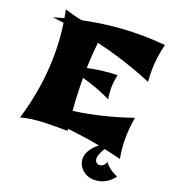

<svg xmlns="http://www.w3.org/2000/svg" viewBox="-167 -853 1087 1209"><g transform="rotate(20 376.5 -248.0)"><path d="M731.9 162.1Q714.8 185.5 696 199.2Q677.2 212.9 659.9 220Q642.6 227.1 627.7 229Q612.8 231 603 231Q574.7 231 553.5 221.4Q532.2 211.9 517.8 197Q503.4 182.1 496.1 163.8Q488.8 145.5 488.8 127.9Q488.8 101.6 506.1 72.5Q523.4 43.5 557.1 17.1Q502.4 6.3 448.2 -1.2Q394 -8.8 338.9 -15.1Q338.9 -12.2 339.4 -8.5Q339.8 -4.9 340.8 -2Q300.8 -1.5 261.5 -1.7Q222.2 -2 183.3 -0.5Q144.5 1 106.4 5.9Q68.4 10.7 30.8 21Q64.5 -92.3 81.8 -203.9Q99.1 -315.4 99.1 -428.2Q99.1 -479.5 95.5 -530.5Q91.8 -581.5 84 -632.8L8.8 -642.1Q26.4 -647.5 44.2 -652.3Q62 -657.2 79.1 -662.1Q76.7 -675.8 74.5 -689.2Q72.3 -702.6 68.8 -716.8Q98.1 -708 127 -700.2Q155.8 -692.4 186 -687Q280.3 -706.5 374.3 -716.8Q468.3 -727.1 564.9 -727.1Q606.4 -727.1 647.9 -725.1Q689.5 -723.1 731.9 -719.2Q708 -629.9 708 -534.2Q708 -499 710.9 -464.8Q526.4 -543 330.1 -587.9Q325.7 -544.9 322.8 -501.5Q319.8 -458 318.8 -415Q368.7 -426.3 418 -432.1Q467.3 -438 517.1 -439Q505.9 -393.1 505.9 -348.1Q505.9 -330.1 507.6 -312Q509.3 -293.9 513.2 -275.9Q465.8 -298.8 417 -316.9Q368.2 -335 317.9 -349.1Q317.9 -297.4 320.1 -242.2Q322.3 -187 327.1 -130.9Q515.1 -156.2 710.9 -224.1Q705.1 -187.5 701.7 -151.9Q698.2 -116.2 698.2 -80.1Q698.2 -46.9 701.2 -14.2Q704.1 18.6 710.9 51.8Q683.1 44.4 655 38.3Q627 32.2 599.1 25.9Q587.9 43 579.3 62.7Q570.8 82.5 570.8 98.1Q570.8 113.3 579.1 122.6Q587.4 131.8 601.1 131.8Q616.2 131.8 627.9 121.8Q639.6 111.8 642.1 95.2Q657.7 116.2 680.9 133.5Q704.1 150.9 731.9 162.1Z"/></g></svg>

Font: Shojumaru
Style: Regular
Weight: 400
Version: Version 1.001